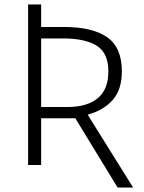

<svg xmlns="http://www.w3.org/2000/svg" viewBox="-20 -734 640 854"><path d="M503 100 315 -208H163V0H105V-714H163V-614H265Q391 -614 456.5 -568.5Q522 -523 522 -417Q522 -335 481 -289Q440 -243 370 -224L572 100ZM280 -258Q367 -258 414.5 -297Q462 -336 462 -416Q462 -498 410.5 -530.5Q359 -563 260 -563H163V-258Z"/></svg>

Font: Noto Sans Mono Light
Style: Regular
Weight: 300
Designer: Monotype Design Team
Foundry: Monotype Imaging Inc.
Version: Version 2.014; ttfautohint (v1.8.4.7-5d5b)